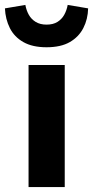

<svg xmlns="http://www.w3.org/2000/svg" viewBox="-51 -760 378 780"><path d="M65 0V-496H212V0ZM138 -568Q81 -568 44 -589Q7 -610 -11 -646Q-29 -682 -31 -726L52 -740Q56 -718 66 -700Q76 -682 94 -671Q112 -660 138 -660Q165 -660 182.5 -671Q200 -682 210 -700Q220 -718 224 -740L307 -726Q306 -682 287.5 -646Q269 -610 232.5 -589Q196 -568 138 -568Z"/></svg>

Font: Mada
Style: Bold
Weight: 700
Designer: Khaled Hosny
Version: Version 1.5